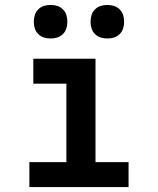

<svg xmlns="http://www.w3.org/2000/svg" viewBox="-20 -758 640 778"><path d="M99 0V-101H249V-419H115V-520H367V-101H501V0ZM415 -602Q401 -602 388 -606Q375 -610 365 -620Q355 -630 351 -643Q347 -656 347 -670Q347 -684 351 -697Q355 -710 365 -720Q375 -730 388 -734Q401 -738 415 -738Q429 -738 442 -734Q455 -730 465 -720Q475 -710 479 -697Q483 -684 483 -670Q483 -656 479 -643Q475 -630 465 -620Q455 -610 442 -606Q429 -602 415 -602ZM185 -602Q171 -602 158 -606Q145 -610 135 -620Q125 -630 121 -643Q117 -656 117 -670Q117 -684 121 -697Q125 -710 135 -720Q145 -730 158 -734Q171 -738 185 -738Q199 -738 212 -734Q225 -730 235 -720Q245 -710 249 -697Q253 -684 253 -670Q253 -656 249 -643Q245 -630 235 -620Q225 -610 212 -606Q199 -602 185 -602Z"/></svg>

Font: R Plex Mono
Style: Bold
Weight: 700
Monospace: yes
Designer: Belleve Invis
Foundry: Belleve Invis
Version: Version 31.8.0